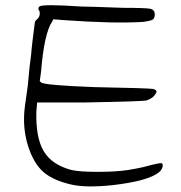

<svg xmlns="http://www.w3.org/2000/svg" viewBox="-20 -666 678 719"><path d="M127.9 -641.6Q138.7 -651.4 283.2 -641.6Q307.6 -641.6 440.4 -636.7Q529.3 -636.7 544.9 -632.8Q559.6 -627.9 559.6 -613.3Q559.6 -597.7 552.2 -592.8Q544.9 -587.9 515.6 -584Q407.2 -577.1 216.8 -590.8L179.7 -593.8L175.8 -585.9Q145.5 -542 133.8 -398.4L128.9 -362.3L133.8 -357.4Q146.5 -346.7 334 -339.8Q531.2 -335.9 553.7 -333Q572.3 -327.1 563.5 -316.4Q554.7 -298.8 529.3 -290Q515.6 -286.1 292 -282.2H119.1L116.2 -248Q113.3 -151.4 143.6 -100.1Q173.8 -48.8 248 -29.3Q277.3 -22.5 346.2 -22.5Q415 -22.5 459 -29.3Q489.3 -34.2 515.6 -40Q580.1 -57.6 585 -54.7Q588.9 -53.7 589.4 -47.4Q589.8 -41 585.9 -33.7Q582 -26.4 576.2 -21.5Q536.1 11.7 402.3 27.3Q298.8 38.1 244.1 24.4Q185.5 10.7 150.4 -15.6Q112.3 -43.9 89.8 -105.5Q67.4 -167 70.3 -234.4Q70.3 -252.9 84 -344.7Q90.8 -423.8 96.7 -462.9Q98.6 -487.3 102.1 -515.6Q105.5 -543.9 107.9 -561.5Q110.4 -579.1 110.4 -581.1Q110.4 -587.9 121.1 -595.7Q128.9 -604.5 128.9 -615.2L127.9 -625Q124 -627 124 -633.3Q124 -639.6 127.9 -641.6Z"/></svg>

Font: JasonHandwriting2
Style: Regular
Weight: 400
Version: Version 1.05.10